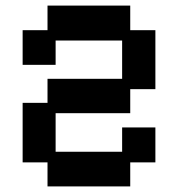

<svg xmlns="http://www.w3.org/2000/svg" viewBox="-20 -656 637 687"><path d="M150 11V-75H61V-288H150V-374H417V-511H179V-424H61V-548H150V-636H446V-548H536V-337H446V-251H179V-113H417V-200H536V-75H446V11Z"/></svg>

Font: Pixelify Sans SemiBold
Style: Regular
Weight: 600
Designer: Stefie Justprince
Foundry: Typecalism Foundryline
Version: Version 1.000